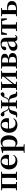

<svg xmlns="http://www.w3.org/2000/svg" viewBox="2798 -3390 851 6488"><g transform="rotate(-90 3224.0 -146.5)"><path d="M105.9 0H247.6C245.6 -50.2 244.6 -165.3 244.6 -234.8V-301.2C244.6 -370.2 245.6 -485.5 247.6 -535.7H105.9C108.6 -485.5 109.6 -370.2 109.6 -301.2V-234.8C109.6 -165.3 108.6 -50.2 105.9 0ZM454.4 0H594.9C592.9 -50.2 591.9 -165.3 591.9 -234.8V-301.2C591.9 -370.2 592.9 -485.5 594.9 -535.7H454.4C456.4 -485.5 457.4 -370.2 457.4 -301.2V-234.8C457.4 -165.3 456.4 -50.2 454.4 0ZM37.2 0H317V-29.9L208.6 -40.2H147L37.2 -29.9ZM385 0H664.5V-29.9L557.1 -40.2H494.5L385 -29.9ZM37.2 -506.8 147 -495.5H176.9V-535.7H37.2ZM525.4 -495.5H557.1L664.3 -506.8V-535.7H525.4ZM176.9 -501.8H525.4V-535.7H176.9Z M1019.2 16.2C1118.4 16.2 1192.6 -29.4 1235.1 -109.9L1217.2 -123.2C1181.5 -75.9 1135.1 -47.5 1064.4 -47.5C960.6 -47.5 884.7 -117.3 884.7 -282.7C884.7 -444.8 939.5 -518 1007.1 -518C1070.5 -518 1111.3 -468.1 1111.3 -380.4C1111.3 -325.7 1098.6 -304.6 1056.4 -304.6H801.1V-270.2H1231.7C1236.4 -288.1 1238.4 -306.2 1238.4 -330.9C1238.4 -454.7 1158.8 -551.9 1012.4 -551.9C870.3 -551.9 742.6 -448.8 742.6 -268.8C742.6 -83.9 857.3 16.2 1019.2 16.2Z M1300.9 259.3H1595.1V230.8L1489.4 220.1H1410L1300.9 230.8ZM1373.4 259.3H1512.4C1510.4 175.6 1509.4 83.5 1509.4 13V-63L1511.1 -75.6V-455L1509.8 -460.8L1501.2 -540.9L1488.2 -550.4L1294.2 -495.2V-470.7L1373.4 -463.8C1375.4 -415.2 1376.4 -374.7 1376.4 -308.7V13.8C1376.4 83.8 1375.4 175.6 1373.4 259.3ZM1659.1 16.2C1790.8 16.2 1895.9 -93.2 1895.9 -271.4C1895.9 -449.4 1802.1 -551.9 1679.6 -551.9C1602.5 -551.9 1531.6 -517.8 1481.5 -437.5H1473.1L1488 -421.1C1537.8 -478.5 1575.2 -490.8 1616.6 -490.8C1699.6 -490.8 1751 -429.4 1751 -270.1C1751 -103.7 1692.1 -46.7 1611.1 -46.7C1565.2 -46.7 1531.8 -57.7 1494.6 -97.8L1476.1 -82.3H1488.3C1536 -11.6 1594.6 16.2 1659.1 16.2Z M2256.2 16.2C2355.4 16.2 2429.6 -29.4 2472.1 -109.9L2454.2 -123.2C2418.5 -75.9 2372.1 -47.5 2301.4 -47.5C2197.6 -47.5 2121.7 -117.3 2121.7 -282.7C2121.7 -444.8 2176.5 -518 2244.1 -518C2307.5 -518 2348.3 -468.1 2348.3 -380.4C2348.3 -325.7 2335.6 -304.6 2293.4 -304.6H2038.1V-270.2H2468.7C2473.4 -288.1 2475.4 -306.2 2475.4 -330.9C2475.4 -454.7 2395.8 -551.9 2249.4 -551.9C2107.3 -551.9 1979.6 -448.8 1979.6 -268.8C1979.6 -83.9 2094.3 16.2 2256.2 16.2Z M2505.4 0C2530.8 6.2 2563.5 10.2 2592.7 10.2C2665.2 10.2 2691.7 -7.8 2705.2 -64.1L2739.3 -181.4C2758.7 -247.9 2781.5 -259.4 2849.1 -259.4H2941V-291.1H2843C2793.8 -291.1 2758.6 -303.8 2724.5 -399.3C2689.1 -503 2652.4 -543.7 2587.7 -551.9C2551.7 -541.5 2534.4 -519.3 2534.4 -485.9C2534.4 -445.3 2567.7 -421.8 2611.4 -421.8C2641.9 -421.8 2667.5 -426.6 2693.6 -436.9L2640.3 -479.7C2668.2 -447.4 2681.5 -428.6 2697.1 -386.8C2726.4 -304.4 2758.5 -278.7 2812.4 -269.4L2814.9 -279.4C2686.1 -270.9 2636.5 -243 2608.6 -153.9L2564.5 -11.8L2657 -46L2505.4 -28.2ZM3376.1 0V-28.2L3224.5 -46L3316.8 -11.8L3273.4 -153.9C3245.7 -243 3195.1 -270.9 3066.3 -279.4L3069.6 -269.4C3124 -278.7 3155.6 -304.4 3185.2 -386.8C3200.2 -428.6 3213.8 -447.4 3241.7 -479.7L3191.9 -436.9C3217.7 -426.6 3239.3 -421.8 3270.5 -421.8C3313.6 -421.8 3348.4 -445.3 3348.4 -485.6C3348.4 -519.3 3330.2 -541.5 3295 -551.9C3230.3 -543.7 3192.9 -503 3157.4 -399.3C3123.3 -303.8 3090.1 -291.1 3039.2 -291.1H2941V-259.4H3033.1C3100.5 -259.4 3122.8 -247.9 3142.7 -181.4L3176.8 -64.1C3190.5 -7.8 3216.7 10.2 3290.3 10.2C3317.8 10.2 3350.4 6.2 3376.1 0ZM2875.2 0H3006.8C3004.8 -50.2 3003 -165.3 3003 -265.4V-283.9C3003 -370.2 3004.8 -485.5 3006.8 -535.7H2875.2C2877.9 -485.5 2878.9 -370.2 2878.9 -283.9V-265.4C2878.9 -165.3 2877.9 -50.2 2875.2 0ZM2805.3 0H3076V-29.9L2969.5 -40.2H2914.5L2805.3 -29.9ZM2805.3 -506.8 2914.5 -495.5H2969.5L3076 -506.8V-535.7H2805.3Z M3425.2 0H3704.8V-29.9L3602.4 -40.2H3534L3425.2 -29.9ZM3803.6 0H4077V-29.9L3968.3 -40.2H3900.5L3803.6 -29.9ZM3493.9 0H3626.4V-535.7H3493.9C3496.6 -485.5 3497.6 -370.2 3497.6 -301.2V-234.8C3497.6 -165.3 3496.6 -50.2 3493.9 0ZM3597.7 -51.6 3763.2 -257.7 3927.5 -460.9H3951.7L3904 -485.4L3733.6 -274.4L3574.4 -77.8H3549.4ZM3875.8 0H4007.6C4005.6 -50.2 4004.6 -165.3 4004.6 -234.8V-301.2C4004.6 -370.2 4005.6 -485.5 4007.6 -535.7H3875.8ZM3425.2 -506.8 3535 -495.5H3602.7L3704.8 -506.8V-535.7H3425.2ZM3803.6 -506.8 3900.8 -495.5H3968.5L4077 -506.8V-535.7H3803.6Z M4152.2 0H4451.3C4623.1 0 4676.1 -68.9 4676.1 -144.2C4676.1 -228.8 4620.3 -282.4 4453.3 -288L4451.8 -281C4615.4 -294.6 4650.4 -347.2 4650.4 -408.4C4650.4 -486.7 4598.4 -535.7 4461.1 -535.7H4152.2V-506.8L4262 -495.5L4288.9 -500.4H4419.9C4493.8 -500.4 4524.7 -465.6 4524.7 -401C4524.7 -332.9 4490.3 -297.7 4416.9 -297.7H4288.9V-266.1H4421.1C4509.9 -266.1 4546 -223.7 4546 -148.7C4546 -74.8 4505.6 -34.4 4424.4 -34.4H4288.9L4262 -40.2L4152.2 -29.9ZM4220.9 0H4356.5C4354.5 -50.2 4353.5 -165.3 4353.5 -234.8V-284.5C4353.5 -370.2 4354.5 -485.5 4356.5 -535.7H4220.9C4223.6 -485.5 4224.6 -370.2 4224.6 -301.2V-234.8C4224.6 -165.3 4223.6 -50.2 4220.9 0Z M4893.6 16.2C4974.4 16.2 5014.5 -18.5 5072.7 -82.4H5107.8L5092.3 -135.5C5024.4 -62.3 4989.2 -45.3 4957 -45.3C4908.3 -45.3 4875.8 -75.1 4875.8 -135.9C4875.8 -202.7 4912.7 -247.7 4984.1 -276.7C5019.3 -289.6 5077.3 -304.9 5131 -318.9V-344.4C5077.7 -331.6 5004.3 -313.4 4952.4 -297.9C4800 -255.1 4750.3 -204.1 4750.3 -117.6C4750.3 -33.9 4810.1 16.2 4893.6 16.2ZM5173.1 15.2C5229.2 15.2 5264.5 -5.4 5288.9 -53.4L5271.7 -67.2C5253.5 -41.2 5242.3 -33.8 5226.7 -33.8C5204.7 -33.8 5193.1 -48.4 5193.1 -94.8V-356.2C5193.1 -494.2 5135.2 -551.9 5002.1 -551.9C4861.4 -551.9 4778.8 -495.7 4766.2 -406.5C4773.9 -376.3 4795.6 -360.2 4827.3 -360.2C4860.7 -360.2 4889.1 -381.6 4892.9 -439.2L4903.1 -516.3L4840.8 -491.2C4888.9 -510.9 4922.8 -518.3 4957 -518.3C5034.1 -518.3 5061.9 -487.8 5061.9 -381.4V-94C5070 -26.4 5104.7 15.2 5173.1 15.2Z M5290.2 -339.1H5333.4L5390.5 -534.2L5324.6 -500.4H5813L5747.1 -534.2L5805.7 -339.1H5847.4L5843.8 -535.7H5293.8ZM5417.1 0H5720.5V-29.9L5609.6 -40.2H5528.7L5417.1 -29.9ZM5498.2 0H5639.4C5637.4 -50.2 5636.4 -165.3 5636.4 -234.8V-301.2C5636.4 -370.2 5637.4 -485.5 5639.4 -535.7H5498.2C5500.2 -485.5 5501.9 -370.2 5501.9 -301.2V-234.8C5501.9 -165.3 5500.2 -50.2 5498.2 0Z M6058.5 0H6189.9C6367.8 0 6432.5 -72.5 6432.5 -172.1C6432.5 -269.8 6367.7 -332.7 6224.1 -332.7C6175 -332.7 6122.2 -326.7 6070.4 -316.8V-285.8C6106.1 -293.8 6140.9 -298.1 6182.8 -298.1C6265.4 -298.1 6307.2 -262.6 6307.2 -166.5C6307.2 -71.9 6260.5 -30.5 6169.5 -30.5H6058.5ZM5988.3 0H6129.4C6126.7 -50.2 6125.7 -165.3 6125.7 -234.8V-301C6125.7 -370.2 6126.7 -485.5 6129.4 -535.7H5988.3C5990.3 -485.5 5991.3 -370.2 5991.3 -301.2V-234.8C5991.3 -165.3 5990.3 -50.2 5988.3 0ZM5918.9 -506.8 6027.3 -495.5H6089.9L6197.1 -506.8V-535.7H5918.9ZM5918.9 0H6060V-40.2H6027.3L5918.9 -29.9Z"/></g></svg>

Font: Source Han Serif CN VF
Style: Regular
Weight: 250
Designer: Ryoko NISHIZUKA 西塚涼子 (kana & ideographs); Frank Grießhammer (Latin, Greek & Cyrillic); Wenlong ZHANG 张文龙 (bopomofo); San
Foundry: Adobe
Version: Version 2.002;hotconv 1.1.0;makeotfexe 2.6.0